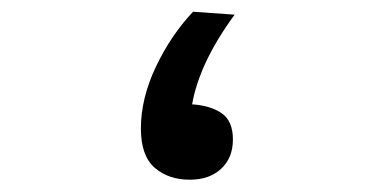

<svg xmlns="http://www.w3.org/2000/svg" viewBox="-20 -298 626 322"><path d="M298.3 3.4Q262.7 3.4 239.5 -16.6Q216.3 -36.6 216.3 -82.5Q216.3 -132.8 241.2 -185.5Q266.1 -238.3 303.7 -278.3L373.5 -273.4Q343.8 -232.9 325.9 -195.1Q308.1 -157.2 302.2 -123Q332.5 -121.1 351.6 -108.2Q370.6 -95.2 370.6 -64Q370.6 -33.2 350.8 -14.9Q331.1 3.4 298.3 3.4Z"/></svg>

Font: Cascadia Mono Medium
Style: Regular
Weight: 500
Monospace: yes
Designer: Aaron Bell
Foundry: Saja Typeworks
Version: Version 2407.024